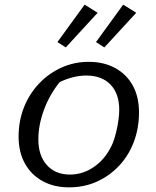

<svg xmlns="http://www.w3.org/2000/svg" viewBox="-20 -798 672 826"><path d="M277 8Q212 8 163 -19Q114 -46 87 -95Q60 -144 60 -210Q60 -278 83 -336Q106 -394 147.5 -438Q189 -482 244 -507Q299 -532 362 -532Q427 -532 476 -505Q525 -478 551.5 -429.5Q578 -381 578 -314Q578 -246 555.5 -187Q533 -128 492 -84.5Q451 -41 396.5 -16.5Q342 8 277 8ZM281 -47Q339 -47 388.5 -83Q438 -119 465 -182Q473 -202 479.5 -228.5Q486 -255 489.5 -281Q493 -307 493 -325Q493 -395 455.5 -434Q418 -473 351 -473Q296 -473 237 -445Q194 -392 169.5 -326.5Q145 -261 145 -198Q145 -129 181.5 -88Q218 -47 281 -47ZM344 -778 400 -743 263 -594 227 -617ZM510 -778 566 -743 429 -594 393 -617Z"/></svg>

Font: Piazzolla SC
Style: Italic
Weight: 400
Italic angle: -11.3°
Designer: Juan Pablo del Peral
Foundry: Huerta Tipografica
Version: Version 1.330